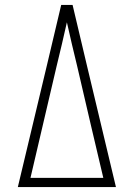

<svg xmlns="http://www.w3.org/2000/svg" viewBox="-20 -755 540 775"><path d="M52 0 169 -490 227 -735H273L331 -490L448 0ZM103 -37H397L348 -245L291 -490Q280 -534 270 -577.5Q260 -621 250 -665Q240 -621 230 -577.5Q220 -534 209 -490Z"/></svg>

Font: Iosevka Extralight
Style: Regular
Weight: 200
Monospace: yes
Designer: Belleve Invis
Foundry: Belleve Invis
Version: Version 32.0.1; ttfautohint (v1.8.4)